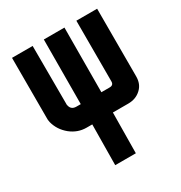

<svg xmlns="http://www.w3.org/2000/svg" viewBox="-197 -1007 1081 1145"><g transform="rotate(-30 343.5 -435.0)"><path d="M637 -866V-400Q637 -347 603 -316Q568 -283 515 -283H409L406 -4H264L267 -283H228Q168 -283 119 -322Q69 -363 54 -422Q50 -438 51 -456V-866H193L194 -465Q193 -463 195 -456Q202 -422 238 -422H268L270 -866H412L410 -422H467Q494 -422 494 -448V-866Z"/></g></svg>

Font: Covid19
Style: Regular
Weight: 400
Designer: Peter Wiegel
Foundry: (c) CAT - Ing. Peter Wiegel.  for Rudolf Maass + Partner GmbH
Version: Version 001.000